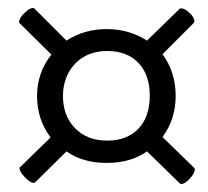

<svg xmlns="http://www.w3.org/2000/svg" viewBox="-20 -556 522 482"><path d="M431 -96 349 -176Q308 -147 248 -147Q187 -147 147 -176L68 -98Q66 -97 64 -97Q56 -97 42.5 -111Q29 -125 29 -134Q29 -136 30 -136L107 -211Q73 -256 73 -315Q73 -373 109 -419L30 -497Q28 -498 28 -501Q28 -510 41 -523Q54 -536 63 -536Q65 -536 67 -534L147 -454Q191 -483 248 -483Q304 -483 349 -454L430 -533Q431 -535 435 -535Q444 -535 456 -523.5Q468 -512 468 -503Q468 -500 466 -498L388 -420Q421 -375 421 -315Q421 -257 388 -212L467 -135Q469 -134 469 -131Q469 -121 456.5 -107.5Q444 -94 435 -94Q432 -94 431 -96ZM249 -203Q299 -203 327.5 -233Q356 -263 356 -316Q356 -368 327.5 -398Q299 -428 249 -428Q200 -428 169.5 -397Q139 -366 138 -316Q138 -265 168.5 -234Q199 -203 249 -203Z"/></svg>

Font: Tajawal
Style: Regular
Weight: 400
Designer: Boutros Fonts
Foundry: Created by Boutros International 2017
Version: Version 1.700